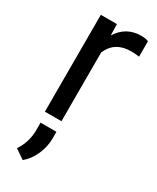

<svg xmlns="http://www.w3.org/2000/svg" viewBox="-202 -597 742 907"><g transform="rotate(30 169.0 -143.5)"><path d="M323.7 -447.3Q303.2 -450.7 279.3 -450.7Q190.4 -450.7 158.7 -375V0H68.4V-528.3H156.2L157.7 -467.3Q202.1 -538.1 283.7 -538.1Q310.1 -538.1 323.7 -531.2ZM91.8 250.5 40.5 215.3Q75.7 162.1 76.7 100.1V55.2H163.1V92.3Q163.1 136.7 143.8 180.4Q124.5 224.1 91.8 250.5Z"/></g></svg>

Font: RobotoInd
Style: Regular
Weight: 400
Designer: Google
Version: Version 2.001101; 2014